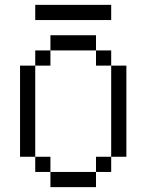

<svg xmlns="http://www.w3.org/2000/svg" viewBox="-20 -770 602 790"><path d="M62.5 -500V-125H125V-500ZM125 -62.5H187.5V-125H125ZM125 -500H187.5V-562.5H125ZM125 -687.5H437.5V-750H125ZM187.5 0H375V-62.5H187.5ZM187.5 -562.5H375V-625H187.5ZM375 -62.5H437.5V-125H375ZM375 -500H437.5V-562.5H375ZM437.5 -125H500V-500H437.5Z"/></svg>

Font: ChillMoonMono
Style: Regular
Weight: 400
Designer: Warren2060
Foundry: ChillType
Version: Version 1.000;Glyphs 3.1.1 (3135)